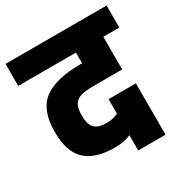

<svg xmlns="http://www.w3.org/2000/svg" viewBox="-171 -797 892 936"><g transform="rotate(-30 274.5 -329.5)"><path d="M186 -272Q186 -219 206.5 -198.5Q227 -178 270 -178H276Q310 -178 339 -192V-274H493V15H339V-71Q303 -54 251 -54H245Q141 -54 86.5 -103.5Q32 -153 32 -267Q32 -389 99 -439.5Q166 -490 307 -490H315V-550H-10V-674H559V-550H469V-366H307Q262 -366 236.5 -358.5Q211 -351 198.5 -331Q186 -311 186 -272Z"/></g></svg>

Font: Biryani Black
Style: Regular
Weight: 900
Designer: Dan Reynolds and Mathieu Reguer
Foundry: Dan Reynolds and Mathieu Reguer
Version: Version 1.004; ttfautohint (v1.1) -l 5 -r 5 -G 72 -x 0 -D la